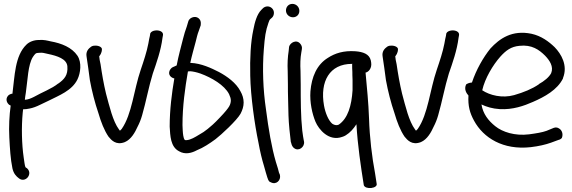

<svg xmlns="http://www.w3.org/2000/svg" viewBox="-20 -729 2945 989"><path d="M30 -188 35 -185C28 -135 25 -77 28 -21C31 36 34 90 44 138C50 165 63 179 78 190C112 216 153 164 117 136H116L111 132C107 123 105 100 102 82C92 14 90 -75 97 -148L99 -166C109 -166 120 -167 133 -170C149 -173 168 -180 186 -189C200 -196 216 -203 232 -211C283 -237 351 -262 379 -320C395 -353 402 -407 379 -442C350 -485 297 -506 241 -516C223 -520 206 -525 180 -523C155 -523 131 -514 116 -499C56 -441 56 -336 44 -246H40C32 -244 24 -240 20 -234C7 -217 16 -197 29 -188ZM184 -457C200 -459 208 -455 228 -451C275 -441 323 -426 327 -388C331 -341 310 -320 281 -299H280C247 -272 197 -254 155 -230C139 -222 125 -216 108 -215C109 -226 111 -239 113 -251C123 -320 124 -394 149 -435C161 -452 163 -457 182 -457Z M426 -437C432 -401 437 -359 443 -316C453 -261 469 -198 487 -146C500 -101 517 -57 539 -25C553 -8 577 21 623 3C656 -11 676 -48 689 -77C698 -94 706 -114 712 -135C732 -204 746 -282 767 -350C786 -405 809 -469 817 -534L819 -545C820 -550 821 -557 814 -564C798 -578 761 -574 754 -557L752 -544C750 -536 747 -522 744 -504C736 -462 720 -414 705 -370C669 -265 660 -141 607 -65C604 -62 601 -58 598 -56L594 -60V-62H593C561 -105 544 -181 526 -247C514 -297 505 -349 498 -398C494 -416 492 -426 491 -439C494 -443 505 -455 505 -476C505 -485 491 -494 472 -494C465 -494 459 -494 450 -489C436 -479 421 -464 426 -437Z M878 -325C865 -250 854 -163 854 -77C857 -29 858 27 902 50C934 69 968 59 994 45C1027 32 1060 10 1090 -12C1119 -34 1200 -109 1219 -143C1229 -162 1235 -181 1235 -201C1235 -221 1229 -241 1218 -260C1196 -302 1151 -335 1108 -358C1069 -378 1016 -403 962 -405H960C968 -442 979 -480 988 -514C993 -534 997 -553 1004 -570L1014 -599V-600C1015 -607 1015 -615 1012 -623C998 -653 957 -643 950 -619L942 -592C935 -573 928 -551 923 -530C912 -485 900 -445 890 -392C883 -389 878 -386 870 -383C863 -380 857 -372 854 -366C844 -343 862 -328 878 -325ZM948 -361C951 -361 955 -362 960 -362C974 -361 993 -357 1013 -350C1070 -329 1136 -291 1160 -244C1166 -231 1169 -221 1169 -212C1169 -203 1167 -193 1161 -182C1155 -171 1139 -151 1112 -123C1085 -94 1064 -76 1050 -65C1035 -53 1022 -44 1007 -36C984 -22 963 -9 941 -7H940C932 -6 928 -8 924 -30C921 -47 921 -67 920 -85C920 -182 933 -274 948 -361Z M1375 210C1403 225 1428 199 1422 173V172L1417 160C1415 151 1410 132 1401 105C1379 30 1363 -65 1350 -166C1335 -267 1331 -377 1339 -475C1344 -539 1348 -570 1363 -612C1367 -624 1370 -629 1371 -629L1372 -630L1382 -639C1388 -645 1391 -654 1391 -663C1391 -682 1375 -696 1358 -696C1349 -696 1340 -692 1335 -687L1326 -678C1303 -655 1292 -613 1285 -576C1271 -512 1267 -428 1269 -339C1271 -233 1292 -86 1311 4C1320 54 1330 94 1339 123C1348 156 1352 169 1357 185C1364 207 1368 207 1375 210Z M1489 -640C1508 -640 1522 -654 1522 -673C1522 -693 1506 -709 1486 -709C1466 -709 1453 -693 1453 -675C1453 -655 1470 -640 1489 -640ZM1463 -294C1463 -270 1463 -244 1464 -217L1466 -134C1467 -95 1474 -27 1478 2V3L1479 4C1480 8 1481 10 1482 15C1484 22 1490 31 1495 34C1519 53 1551 27 1546 0L1544 -10C1543 -16 1540 -31 1537 -56C1529 -130 1529 -215 1529 -294C1529 -319 1528 -341 1528 -362V-363C1526 -397 1527 -431 1532 -458L1535 -476C1537 -486 1533 -496 1528 -502C1508 -529 1474 -509 1469 -488V-487L1467 -467C1462 -436 1460 -401 1462 -361C1462 -340 1463 -318 1463 -294Z M1579 -258C1575 -202 1588 -143 1605 -102C1622 -62 1674 1 1743 -24C1749 -26 1755 -28 1761 -32C1784 -46 1801 -66 1816 -89C1822 18 1839 131 1854 225C1862 249 1928 242 1920 216C1918 202 1917 196 1912 164C1896 80 1884 -21 1881 -117C1878 -202 1870 -277 1863 -355C1879 -358 1896 -378 1892 -406L1890 -418C1882 -451 1850 -462 1810 -465C1750 -469 1706 -455 1669 -431C1612 -396 1585 -333 1579 -258ZM1649 -185C1627 -310 1678 -400 1793 -400C1793 -400 1794 -401 1794 -402V-391C1794 -383 1794 -374 1795 -359C1795 -349 1795 -336 1796 -318V-264C1791 -185 1772 -119 1725 -87C1714 -82 1703 -84 1691 -92C1671 -110 1656 -147 1649 -185Z M1951 -437C1957 -401 1962 -359 1968 -316C1978 -261 1994 -198 2012 -146C2025 -101 2042 -57 2064 -25C2078 -8 2102 21 2148 3C2181 -11 2201 -48 2214 -77C2223 -94 2231 -114 2237 -135C2257 -204 2271 -282 2292 -350C2311 -405 2334 -469 2342 -534L2344 -545C2345 -550 2346 -557 2339 -564C2323 -578 2286 -574 2279 -557L2277 -544C2275 -536 2272 -522 2269 -504C2261 -462 2245 -414 2230 -370C2194 -265 2185 -141 2132 -65C2129 -62 2126 -58 2123 -56L2119 -60V-62H2118C2086 -105 2069 -181 2051 -247C2039 -297 2030 -349 2023 -398C2019 -416 2017 -426 2016 -439C2019 -443 2030 -455 2030 -476C2030 -485 2016 -494 1997 -494C1990 -494 1984 -494 1975 -489C1961 -479 1946 -464 1951 -437Z M2880 -327C2906 -392 2871 -451 2837 -486C2807 -515 2768 -544 2718 -555C2617 -576 2553 -530 2506 -479C2469 -433 2433 -370 2411 -304C2395 -303 2385 -297 2381 -294C2369 -269 2383 -248 2393 -237C2390 -183 2400 -147 2422 -107C2470 -19 2571 45 2714 29C2756 24 2790 16 2818 6L2856 -8C2866 -10 2871 -15 2874 -18C2883 -40 2873 -60 2860 -67C2853 -72 2844 -74 2835 -71H2834L2795 -55C2773 -47 2742 -42 2705 -37C2632 -28 2568 -49 2531 -79C2496 -107 2468 -142 2460 -191C2485 -179 2517 -169 2554 -167C2621 -163 2680 -184 2725 -204C2785 -230 2851 -266 2880 -325ZM2464 -264C2478 -326 2519 -394 2557 -437C2586 -469 2612 -489 2656 -493C2719 -500 2757 -473 2788 -442C2811 -418 2833 -386 2819 -352C2808 -331 2783 -311 2756 -296V-295C2721 -271 2677 -253 2628 -239C2567 -222 2503 -238 2464 -264Z"/></svg>

Font: Stray Cat
Style: ExBd
Weight: 800
Version: Version 1.0